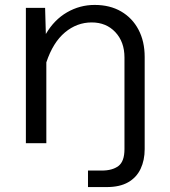

<svg xmlns="http://www.w3.org/2000/svg" viewBox="-20 -581 690 779"><path d="M364 -561Q426 -561 471.5 -534.5Q517 -508 542 -460.5Q567 -413 567 -350V24Q567 69 550.5 104Q534 139 500 158.5Q466 178 413 178H337V111H393Q436 111 460.5 92.5Q485 74 485 24V-348Q485 -411 448 -450.5Q411 -490 352 -490Q292 -490 243.5 -449.5Q195 -409 168 -328V0H85V-549H163L166 -443Q200 -501 252 -531Q304 -561 364 -561Z"/></svg>

Font: Azeret Mono Thin Light
Style: Regular
Weight: 300
Version: Version 1.002